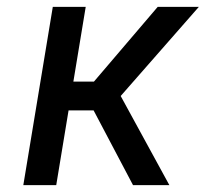

<svg xmlns="http://www.w3.org/2000/svg" viewBox="-20 -540 640 560"><path d="M368 0 253 -218H180L144 0H48L134 -520H230L194 -302H254L440 -520H560L332 -260L474 0Z"/></svg>

Font: Iosevka Md Ex Obl
Style: Regular
Weight: 500
Width: 7
Italic angle: -9°
Monospace: yes
Designer: Belleve Invis
Foundry: Belleve Invis
Version: Version 32.5.0; ttfautohint (v1.8.4)